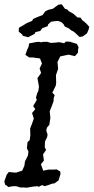

<svg xmlns="http://www.w3.org/2000/svg" viewBox="-26 -866 435 892"><path d="M68 5 56 1 48 -1H36L23 1L13 3L6 -3L-2 -8L-6 -23L0 -40L5 -54L15 -67L33 -65L49 -64L64 -69L77 -73L87 -95L90 -116L104 -144L106 -162L99 -177L102 -206L112 -215L115 -238L114 -269L123 -292L131 -315L123 -341L138 -359L128 -373L145 -402L141 -412L147 -434L152 -443L155 -464L148 -503L165 -527L158 -548L169 -571L160 -594L150 -596L140 -597L128 -599H110L92 -611L97 -626L102 -639L106 -647L110 -665L124 -667L138 -670L153 -672L167 -669L168 -671L192 -672L209 -667H216L232 -668L247 -670L259 -668L272 -665L280 -673L301 -672L305 -670L319 -666L331 -662L339 -647L337 -637L336 -621L322 -605L306 -609L293 -612L273 -608L254 -604L241 -578L244 -546L234 -517L235 -482L233 -468L217 -435L228 -424L223 -409V-396L216 -377L205 -349L208 -318L203 -286L192 -273L189 -259L195 -241L193 -229L183 -209L182 -182L188 -169L174 -149L178 -120L164 -103L175 -73L198 -78H222L237 -79L254 -69L255 -57L250 -41L246 -28L227 -14L217 -13L198 -6L182 -1L169 -6L154 2L148 -1L127 1L110 4L98 6L85 5ZM105 -693 79 -700 78 -705 61 -719 62 -737 83 -749 99 -759 123 -769 128 -778 146 -786 156 -790 172 -796 184 -813 197 -820 219 -825 245 -844 261 -846 276 -825 285 -823 295 -813 312 -804 316 -801 334 -785 348 -784 358 -770 361 -769 377 -755 382 -749 389 -741 385 -727 378 -711 359 -697 344 -694 329 -708 318 -718 305 -725 294 -734 275 -743 269 -754 258 -764 242 -769 224 -767 211 -765 198 -753 195 -744 170 -735 161 -722 139 -717 134 -708 120 -701Z"/></svg>

Font: Winky Rough Light
Style: Italic
Weight: 300
Italic angle: -8.97852°
Designer: Simon Atzbach
Foundry: typofactur
Version: Version 1.206; ttfautohint (v1.8.4.7-5d5b)